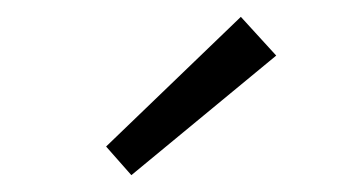

<svg xmlns="http://www.w3.org/2000/svg" viewBox="-20 -795 409 228"><path d="M136 -587 106 -621 266 -775 308 -729Z"/></svg>

Font: Ubuntu Sans Light
Style: Regular
Weight: 300
Designer: Dalton Maag Ltd
Foundry: Dalton Maag Ltd
Version: Version 1.006; ttfautohint (v1.8.4.7-5d5b)